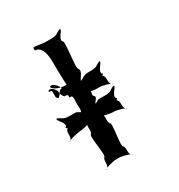

<svg xmlns="http://www.w3.org/2000/svg" viewBox="-164 -870 841 904"><g transform="rotate(-30 256.0 -418.5)"><path d="M187 -414C187 -395 191 -376 183 -370C169 -370 200 -372 186 -372C166 -378 175 -383 150 -383H126C94 -383 94 -394 70 -403C56 -403 82 -401 68 -401C64 -391 102 -364 88 -346C74 -346 102 -334 88 -334C74 -316 92 -288 68 -278C54 -278 84 -276 70 -276C66 -285 131 -296 135 -296C139 -296 197 -304 192 -314C178 -314 205 -316 191 -316C167 -307 187 -276 173 -258C159 -258 187 -133 173 -133C159 -115 176 -88 153 -78C139 -78 169 -76 155 -76C151 -85 206 -96 210 -96H238C242 -96 298 -85 294 -76C280 -76 309 -78 295 -78C272 -88 290 -115 276 -133C262 -133 290 -258 276 -258C262 -276 282 -307 258 -316C244 -316 270 -314 256 -314C251 -304 309 -296 313 -296H324C328 -296 383 -285 379 -276C365 -276 395 -278 381 -278C357 -288 375 -316 361 -334C347 -334 375 -346 361 -346C347 -364 385 -391 381 -401C367 -401 393 -403 379 -403C355 -394 356 -383 324 -383H299C274 -383 283 -378 263 -372C249 -372 279 -370 265 -370C257 -376 290 -395 276 -406C262 -417 285 -436 265 -442C251 -442 277 -440 263 -440C255 -434 301 -430 299 -430H324C328 -430 383 -419 379 -410C365 -410 395 -412 381 -412C357 -422 375 -449 361 -467C347 -467 375 -479 361 -479C347 -497 385 -524 381 -534C367 -534 393 -536 379 -536C355 -527 356 -517 324 -517H313C281 -517 279 -508 256 -498C242 -498 272 -497 258 -497C254 -506 290 -536 276 -554C262 -554 290 -703 276 -703C262 -721 300 -749 295 -759C281 -759 308 -761 294 -761C270 -752 270 -741 238 -741H210C178 -741 151 -751 141 -746C141 -732 139 -730 153 -730C176 -720 187 -691 187 -641C187 -609 187 -458 204 -458C220 -440 229 -411 239 -435C239 -467 241 -470 255 -470C260 -480 230 -488 212 -502C212 -516 202 -517 188 -517C156 -517 128 -528 118 -544C118 -552 116 -550 130 -550C154 -540 164 -513 164 -509C164 -523 165 -512 151 -512C137 -494 126 -467 116 -494C116 -530 118 -529 102 -529C95 -538 122 -548 140 -512C140 -476 164 -474 150 -474C150 -474 166 -478 172 -470C172 -456 169 -458 183 -458C191 -452 187 -433 187 -414Z"/></g></svg>

Font: Hussar Przerywany
Style: Regular
Weight: 400
Foundry: Cannot Into Space Fonts
Version: Version 0.982